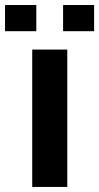

<svg xmlns="http://www.w3.org/2000/svg" viewBox="-59 -739 392 759"><path d="M207 0H68.4V-543H207ZM313 -615.7H190.4V-719.2H313ZM84.5 -615.7H-39.1V-719.2H84.5Z"/></svg>

Font: Ufes Sans
Style: Bold
Weight: 700
Designer: Ricardo Esteves & Filipe Motta
Foundry: ProDesignUfes - Ricardo Esteves, Filipe Motta (This is a derivative work, based on Roboto family, by Christian Robertson
Version: Version 2.0